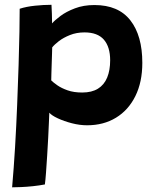

<svg xmlns="http://www.w3.org/2000/svg" viewBox="-20 -558 649 800"><path d="M30.5 222.5Q37.5 143 42.8 54.8Q48 -33.5 51.5 -121.2Q55 -209 57.5 -287.2Q60 -365.5 61 -426.5Q62 -487.5 62 -521.5Q89.5 -530.5 125.5 -534.2Q161.5 -538 194.5 -538Q195.5 -522.5 196.2 -500.5Q197 -478.5 197 -460.5Q208 -473.5 232 -491.5Q256 -509.5 292 -523.2Q328 -537 373.5 -537Q473.5 -537 523.2 -473.2Q573 -409.5 573 -296Q573 -216 544 -157.5Q515 -99 463.2 -67.5Q411.5 -36 343 -36Q312 -36 279.2 -44.5Q246.5 -53 220.8 -65Q195 -77 185.5 -88.5Q185 -76.5 183.8 -48.2Q182.5 -20 180.8 16.5Q179 53 176.5 90.8Q174 128.5 171.8 160.5Q169.5 192.5 167 210.5Q143.5 215 117.2 217.8Q91 220.5 67.8 221.5Q44.5 222.5 30.5 222.5ZM322.5 -172.5Q362.5 -172.5 388.2 -188.5Q414 -204.5 426.5 -234.8Q439 -265 439 -307Q439 -362.5 412.8 -392.8Q386.5 -423 332 -423Q299 -423 271.5 -412Q244 -401 225.2 -386.5Q206.5 -372 197.5 -360.5Q197.5 -352.5 196.8 -334.5Q196 -316.5 195.5 -294.8Q195 -273 194.2 -253.2Q193.5 -233.5 193.5 -223Q202.5 -214 219.5 -202.2Q236.5 -190.5 262 -181.5Q287.5 -172.5 322.5 -172.5Z"/></svg>

Font: Grandstander Thin SemiBold
Style: Regular
Weight: 600
Version: Version 1.200